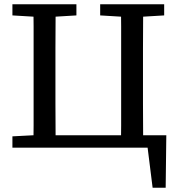

<svg xmlns="http://www.w3.org/2000/svg" viewBox="-20 -690 825 897"><path d="M136 0Q137 -52 137 -103.5Q137 -155 137 -207.5Q137 -260 137 -311V-360Q137 -412 137 -464Q137 -516 137 -567.5Q137 -619 136 -670H240Q240 -619 239.5 -567Q239 -515 239 -463Q239 -411 239 -360V-311Q239 -259 239 -207Q239 -155 239.5 -103.5Q240 -52 240 0ZM545 0Q546 -52 546 -103.5Q546 -155 546 -207.5Q546 -260 546 -311V-360Q546 -412 546 -464Q546 -516 546 -567.5Q546 -619 545 -670H649Q649 -619 648.5 -567Q648 -515 648 -463Q648 -411 648 -360V-311Q648 -259 648 -207Q648 -155 648.5 -103.5Q649 -52 649 0ZM191 0V-58H757L754 187H693L664 -45L715 0ZM38 -618V-670H337V-618L204 -610H172ZM448 -618V-670H747V-618L613 -610H581ZM38 0V-53L172 -60H185V0Z"/></svg>

Font: Source Serif 4
Style: Regular
Weight: 400
Designer: Frank Grießhammer
Foundry: Adobe Systems Incorporated
Version: Version 4.004;hotconv 1.0.116;makeotfexe 2.5.65601